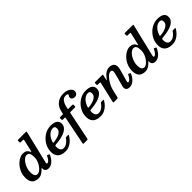

<svg xmlns="http://www.w3.org/2000/svg" viewBox="241 -2139 3635 3635"><g transform="rotate(-45 2059.0 -321.5)"><path d="M416.5 -320Q416.5 -275.5 399 -229.2Q381.5 -183 353.8 -144Q326 -105 294 -81.2Q262 -57.5 233.5 -57.5Q193.5 -57.5 175.5 -89.5Q157.5 -121.5 157.5 -180Q157.5 -232 174 -282Q190.5 -332 217.5 -372.8Q244.5 -413.5 275.8 -437.8Q307 -462 336 -462Q372 -462 389.2 -442.2Q406.5 -422.5 411.5 -390Q416.5 -357.5 416.5 -320ZM654 -150Q658.5 -159.5 657 -162.8Q655.5 -166 647.5 -169.5L616.5 -182.5Q610 -185.5 607.5 -184.2Q605 -183 602 -176Q583.5 -131 557.5 -101.2Q531.5 -71.5 509 -71.5Q492 -71.5 492 -89Q492 -93 492.8 -98.2Q493.5 -103.5 494.5 -107.5L651 -757.5Q655 -773 650.2 -776.5Q645.5 -780 625.5 -780H431Q421 -780 418.5 -776Q416 -772 416 -761V-728Q416 -717 419.2 -713.5Q422.5 -710 433 -710H491.5Q505.5 -710 506.8 -704.5Q508 -699 506 -689.5L452 -454.5Q448.5 -440 444.5 -440.5Q440.5 -441 433.5 -456.5Q417.5 -492 388 -512Q358.5 -532 306 -532Q271.5 -532 232.2 -515Q193 -498 154.8 -466.5Q116.5 -435 85.5 -391Q54.5 -347 35.8 -293Q17 -239 17 -177Q17 -105.5 40 -64Q63 -22.5 101 -4.8Q139 13 185 13Q234.5 13 277.5 -11.8Q320.5 -36.5 354.5 -75.5Q364.5 -86.5 368.5 -86.8Q372.5 -87 371 -75Q370.5 -71.5 369.5 -65Q368.5 -58.5 369.5 -49Q375 -20 397 -2.8Q419 14.5 457 14.5Q518.5 14.5 570.2 -31Q622 -76.5 654 -150Z M706 -176Q706 -108 732.5 -66.5Q759 -25 805 -6Q851 13 909 13Q971.5 13 1020.8 -11.2Q1070 -35.5 1106.8 -73.5Q1143.5 -111.5 1167.5 -152.5Q1175 -165.5 1172 -169.2Q1169 -173 1152 -173H1119Q1106 -173 1101.2 -170.8Q1096.5 -168.5 1092 -161.5Q1073.5 -134 1049 -110Q1024.5 -86 994.8 -70.8Q965 -55.5 931.5 -55.5Q886.5 -55.5 865.8 -86.8Q845 -118 845 -173.5Q845 -193 850 -200.2Q855 -207.5 869.5 -208.5Q911.5 -211.5 960 -218.8Q1008.5 -226 1056.5 -239.5Q1104.5 -253 1144 -275.2Q1183.5 -297.5 1207.2 -330.5Q1231 -363.5 1231 -409.5Q1231 -471 1185.8 -502Q1140.5 -533 1050 -533Q984.5 -533 922.8 -504.8Q861 -476.5 812.2 -427Q763.5 -377.5 734.8 -313Q706 -248.5 706 -176ZM879 -266.5Q862 -264.5 859.8 -271.5Q857.5 -278.5 863 -295.5Q880.5 -348.5 909.2 -387.8Q938 -427 973.8 -448.8Q1009.5 -470.5 1045.5 -470.5Q1075 -470.5 1089.2 -457.2Q1103.5 -444 1103.5 -409.5Q1103.5 -373 1082.8 -347.8Q1062 -322.5 1028.5 -306.2Q995 -290 955.8 -280.5Q916.5 -271 879 -266.5Z M1246 128Q1243.5 140.5 1246.2 145.2Q1249 150 1265 150H1343.5Q1359 150 1364 146.8Q1369 143.5 1371.5 131.5L1487.5 -435.5Q1489.5 -445.5 1492.5 -447.8Q1495.5 -450 1507.5 -450H1622Q1633 -450 1636.2 -453Q1639.5 -456 1639.5 -467V-501.5Q1639.5 -513.5 1636 -516.8Q1632.5 -520 1622 -520H1521Q1510.5 -520 1508.5 -523.2Q1506.5 -526.5 1507.5 -534.5L1511 -550Q1524 -614 1544.5 -655Q1565 -696 1592.5 -715.2Q1620 -734.5 1654 -734.5Q1684 -734.5 1696.8 -727.5Q1709.5 -720.5 1709.5 -712.5Q1709.5 -704 1703.5 -696.5Q1697.5 -689 1691.8 -679Q1686 -669 1686 -651.5Q1686 -632.5 1696.2 -618.8Q1706.5 -605 1723.5 -597.5Q1740.5 -590 1761.5 -590Q1783 -590 1801 -599.5Q1819 -609 1830 -627.2Q1841 -645.5 1841 -671.5Q1841 -704.5 1817 -732.2Q1793 -760 1750.8 -776.5Q1708.5 -793 1653.5 -793Q1602.5 -793 1558.8 -779Q1515 -765 1480.2 -737.2Q1445.5 -709.5 1421.5 -668.2Q1397.5 -627 1386.5 -572L1378.5 -533.5Q1377 -524.5 1374.2 -522.2Q1371.5 -520 1360 -520H1300.5Q1288 -520 1284.2 -516.5Q1280.5 -513 1280.5 -499.5V-466Q1280.5 -455.5 1284 -452.8Q1287.5 -450 1297.5 -450H1338Q1353.5 -450 1357.2 -447.2Q1361 -444.5 1358.5 -431.5Z M1644.5 -176Q1644.5 -108 1671 -66.5Q1697.5 -25 1743.5 -6Q1789.5 13 1847.5 13Q1910 13 1959.2 -11.2Q2008.5 -35.5 2045.2 -73.5Q2082 -111.5 2106 -152.5Q2113.5 -165.5 2110.5 -169.2Q2107.5 -173 2090.5 -173H2057.5Q2044.5 -173 2039.8 -170.8Q2035 -168.5 2030.5 -161.5Q2012 -134 1987.5 -110Q1963 -86 1933.2 -70.8Q1903.5 -55.5 1870 -55.5Q1825 -55.5 1804.2 -86.8Q1783.5 -118 1783.5 -173.5Q1783.5 -193 1788.5 -200.2Q1793.5 -207.5 1808 -208.5Q1850 -211.5 1898.5 -218.8Q1947 -226 1995 -239.5Q2043 -253 2082.5 -275.2Q2122 -297.5 2145.8 -330.5Q2169.5 -363.5 2169.5 -409.5Q2169.5 -471 2124.2 -502Q2079 -533 1988.5 -533Q1923 -533 1861.2 -504.8Q1799.5 -476.5 1750.8 -427Q1702 -377.5 1673.2 -313Q1644.5 -248.5 1644.5 -176ZM1817.5 -266.5Q1800.5 -264.5 1798.2 -271.5Q1796 -278.5 1801.5 -295.5Q1819 -348.5 1847.8 -387.8Q1876.5 -427 1912.2 -448.8Q1948 -470.5 1984 -470.5Q2013.5 -470.5 2027.8 -457.2Q2042 -444 2042 -409.5Q2042 -373 2021.2 -347.8Q2000.5 -322.5 1967 -306.2Q1933.5 -290 1894.2 -280.5Q1855 -271 1817.5 -266.5Z M2236 -520Q2223.5 -520 2220.5 -516.2Q2217.5 -512.5 2217.5 -500V-472.5Q2217.5 -459 2220.2 -454.5Q2223 -450 2236.5 -450H2276Q2294 -450 2297.5 -447Q2301 -444 2298 -429.5L2204.5 -26.5Q2201 -9 2204.2 -4.5Q2207.5 0 2230 0H2302Q2318.5 0 2323 -6Q2327.5 -12 2330 -24.5L2363.5 -168.5Q2374.5 -218 2398.5 -268.8Q2422.5 -319.5 2453.5 -362.2Q2484.5 -405 2517.2 -431Q2550 -457 2579.5 -457Q2607.5 -457 2616 -440Q2624.5 -423 2620 -393.2Q2615.5 -363.5 2604.5 -324L2544 -102Q2541.5 -94 2540 -83.5Q2538.5 -73 2538.5 -66Q2538.5 -28.5 2561.5 -7.8Q2584.5 13 2629.5 13Q2690 13 2741.5 -31.8Q2793 -76.5 2824.5 -147.5Q2830 -159.5 2828.8 -163.8Q2827.5 -168 2817 -172L2793.5 -182.5Q2783.5 -186.5 2779.2 -183Q2775 -179.5 2770.5 -168.5Q2751 -126 2726 -99.5Q2701 -73 2680.5 -73Q2664 -73 2664 -90.5Q2664 -99.5 2668 -113.5L2732 -341Q2748 -396.5 2744.5 -433.2Q2741 -470 2723.2 -491.8Q2705.5 -513.5 2678.2 -522.8Q2651 -532 2618.5 -532Q2567 -532 2520.2 -500.2Q2473.5 -468.5 2433 -411Q2416 -386 2412.8 -387.8Q2409.5 -389.5 2415 -412L2435 -499Q2438.5 -513 2434.8 -516.5Q2431 -520 2414 -520Z M3276 -320Q3276 -275.5 3258.5 -229.2Q3241 -183 3213.2 -144Q3185.5 -105 3153.5 -81.2Q3121.5 -57.5 3093 -57.5Q3053 -57.5 3035 -89.5Q3017 -121.5 3017 -180Q3017 -232 3033.5 -282Q3050 -332 3077 -372.8Q3104 -413.5 3135.2 -437.8Q3166.5 -462 3195.5 -462Q3231.5 -462 3248.8 -442.2Q3266 -422.5 3271 -390Q3276 -357.5 3276 -320ZM3513.5 -150Q3518 -159.5 3516.5 -162.8Q3515 -166 3507 -169.5L3476 -182.5Q3469.5 -185.5 3467 -184.2Q3464.5 -183 3461.5 -176Q3443 -131 3417 -101.2Q3391 -71.5 3368.5 -71.5Q3351.5 -71.5 3351.5 -89Q3351.5 -93 3352.2 -98.2Q3353 -103.5 3354 -107.5L3510.5 -757.5Q3514.5 -773 3509.8 -776.5Q3505 -780 3485 -780H3290.5Q3280.5 -780 3278 -776Q3275.5 -772 3275.5 -761V-728Q3275.5 -717 3278.8 -713.5Q3282 -710 3292.5 -710H3351Q3365 -710 3366.2 -704.5Q3367.5 -699 3365.5 -689.5L3311.5 -454.5Q3308 -440 3304 -440.5Q3300 -441 3293 -456.5Q3277 -492 3247.5 -512Q3218 -532 3165.5 -532Q3131 -532 3091.8 -515Q3052.5 -498 3014.2 -466.5Q2976 -435 2945 -391Q2914 -347 2895.2 -293Q2876.5 -239 2876.5 -177Q2876.5 -105.5 2899.5 -64Q2922.5 -22.5 2960.5 -4.8Q2998.5 13 3044.5 13Q3094 13 3137 -11.8Q3180 -36.5 3214 -75.5Q3224 -86.5 3228 -86.8Q3232 -87 3230.5 -75Q3230 -71.5 3229 -65Q3228 -58.5 3229 -49Q3234.5 -20 3256.5 -2.8Q3278.5 14.5 3316.5 14.5Q3378 14.5 3429.8 -31Q3481.5 -76.5 3513.5 -150Z M3565.5 -176Q3565.5 -108 3592 -66.5Q3618.5 -25 3664.5 -6Q3710.5 13 3768.5 13Q3831 13 3880.2 -11.2Q3929.5 -35.5 3966.2 -73.5Q4003 -111.5 4027 -152.5Q4034.5 -165.5 4031.5 -169.2Q4028.5 -173 4011.5 -173H3978.5Q3965.5 -173 3960.8 -170.8Q3956 -168.5 3951.5 -161.5Q3933 -134 3908.5 -110Q3884 -86 3854.2 -70.8Q3824.5 -55.5 3791 -55.5Q3746 -55.5 3725.2 -86.8Q3704.5 -118 3704.5 -173.5Q3704.5 -193 3709.5 -200.2Q3714.5 -207.5 3729 -208.5Q3771 -211.5 3819.5 -218.8Q3868 -226 3916 -239.5Q3964 -253 4003.5 -275.2Q4043 -297.5 4066.8 -330.5Q4090.5 -363.5 4090.5 -409.5Q4090.5 -471 4045.2 -502Q4000 -533 3909.5 -533Q3844 -533 3782.2 -504.8Q3720.5 -476.5 3671.8 -427Q3623 -377.5 3594.2 -313Q3565.5 -248.5 3565.5 -176ZM3738.5 -266.5Q3721.5 -264.5 3719.2 -271.5Q3717 -278.5 3722.5 -295.5Q3740 -348.5 3768.8 -387.8Q3797.5 -427 3833.2 -448.8Q3869 -470.5 3905 -470.5Q3934.5 -470.5 3948.8 -457.2Q3963 -444 3963 -409.5Q3963 -373 3942.2 -347.8Q3921.5 -322.5 3888 -306.2Q3854.5 -290 3815.2 -280.5Q3776 -271 3738.5 -266.5Z"/></g></svg>

Font: Besley SemiBold
Style: Italic
Weight: 600
Italic angle: -13°
Designer: Owen Earl
Foundry: indestructible type*
Version: Version 2.001